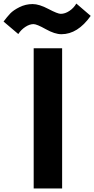

<svg xmlns="http://www.w3.org/2000/svg" viewBox="-115 -1075 537 1095"><path d="M-94.7 -952.1Q-74.2 -979.5 -56.6 -998Q-39.1 -1016.6 -3.9 -1034.2Q31.2 -1051.8 71.3 -1051.8Q108.4 -1051.8 161.1 -1023.9Q213.9 -996.1 231.4 -996.1Q255.9 -996.1 280.8 -1012.7Q305.7 -1029.3 320.3 -1054.7L402.3 -984.4Q328.1 -879.9 235.4 -879.9Q197.3 -879.9 146 -908.7Q94.7 -937.5 76.2 -937.5Q53.7 -937.5 29.3 -921.4Q4.9 -905.3 -10.7 -880.9ZM77.1 0V-799.8H239.3V0Z"/></svg>

Font: Gothic A1 Black
Style: Regular
Weight: 900
Version: Version 2.50